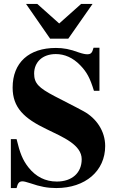

<svg xmlns="http://www.w3.org/2000/svg" viewBox="-20 -934 596 973"><path d="M484 -474V-692H454C447 -665 440 -659 422 -659C413 -659 401 -661 380 -668C334 -685 302 -691 263 -691C127 -691 44 -617 44 -490C44 -389 102 -334 215 -280C258 -259 303 -239 337 -215C371 -191 394 -163 394 -127C394 -58 345 -14 268 -14C210 -14 162 -38 124 -86C95 -123 81 -158 64 -229H35V19H64C70 -7 78 -15 94 -15C102 -15 113 -12 135 -5C184 12 221 19 265 19C413 19 513 -68 513 -194C513 -270 468 -335 404 -370C353 -398 305 -421 256 -447C176 -489 153 -512 153 -561C153 -618 194 -660 263 -660C308 -660 350 -641 386 -604C420 -569 436 -539 456 -474ZM449 -914H391L280 -815L169 -914H112L234 -738H326Z"/></svg>

Font: XITS Math
Style: Bold
Weight: 700
Designer: MicroPress Inc., with final additions and corrections provided by Coen Hoffman, Elsevier (retired)
Version: Version 1.302